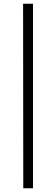

<svg xmlns="http://www.w3.org/2000/svg" viewBox="-20 -846 300 1027"><path d="M156.5 161H104.5L103.5 -826H156.5Z"/></svg>

Font: Public Sans ExtraLight
Style: Regular
Weight: 250
Designer: The Public Sans Project Authors: Dan O. Williams and USWDS (Libre Franklin designed by Pablo Impallari and Rodrigo Fuenz
Version: Version 1.007